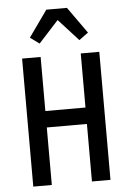

<svg xmlns="http://www.w3.org/2000/svg" viewBox="-60 -957 671 1001"><g transform="rotate(-5 275.0 -456.5)"><path d="M73 0V-670H170V-387H380V-670H477V0H380V-301H170V0ZM171 -740 123 -775 221 -913H329L427 -775L379 -740L275 -854Z"/></g></svg>

Font: Lode Dark Term
Style: Bold
Weight: 700
Monospace: yes
Designer: Belleve Invis
Foundry: Belleve Invis
Version: Version 29.2.0